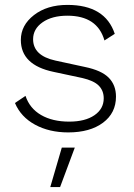

<svg xmlns="http://www.w3.org/2000/svg" viewBox="-20 -530 545 783"><path d="M258 10Q181 10 123 -21.5Q65 -53 41 -110L84 -139Q101 -88 147.5 -61Q194 -34 262 -34Q327 -34 365 -60Q403 -86 403 -129Q403 -160 383 -180.5Q363 -201 315 -212L198 -237Q65 -265 65 -367Q65 -427 118.5 -468.5Q172 -510 255 -510Q409 -510 448 -392L406 -365Q377 -466 255 -466Q192 -466 153.5 -439Q115 -412 115 -370Q115 -303 206 -283L326 -257Q394 -243 423.5 -213Q453 -183 453 -136Q453 -69 400 -29.5Q347 10 258 10ZM285 72 225 233H185L232 72Z"/></svg>

Font: Elaine Sans Light
Style: Regular
Weight: 300
Designer: Wei Huang
Foundry: Wei Huang
Version: Version 2.001;December 24, 2019;FontCreator 12.0.0.2547 64-b